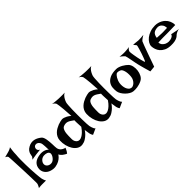

<svg xmlns="http://www.w3.org/2000/svg" viewBox="186 -1872 3019 3019"><g transform="rotate(-45 1695.0 -362.5)"><path d="M37.1 27.3Q46.9 12.7 52.7 0Q58.6 -12.7 62.5 -21.5Q66.4 -32.2 68.4 -41Q69.3 -46.9 69.3 -75.2Q69.3 -103.5 67.9 -146.5Q66.4 -189.5 64.9 -243.2Q63.5 -296.9 61 -352.5Q58.6 -408.2 56.2 -460.9Q53.7 -513.7 51.8 -556.2Q49.8 -598.6 47.9 -626Q45.9 -653.3 44.9 -657.2Q43 -663.1 38.1 -668.9Q28.3 -680.7 4.9 -691.4Q54.7 -704.1 81.1 -711.9Q96.7 -715.8 108.4 -719.7Q119.1 -723.6 129.9 -727.5Q138.7 -731.4 149.4 -736.8Q160.2 -742.2 168.9 -749Q164.1 -720.7 161.1 -694.3Q158.2 -668 156.2 -645.5Q154.3 -620.1 154.3 -596.7Q149.4 -548.8 148.9 -492.7Q148.4 -436.5 149.4 -378.9Q150.4 -321.3 153.3 -266.6Q156.2 -211.9 159.7 -167.5Q163.1 -123 166.5 -92.3Q169.9 -61.5 171.9 -52.7Q175.8 -38.1 179.7 -24.4Q183.6 -12.7 188.5 0.5Q193.4 13.7 200.2 21.5H105.5Q92.8 21.5 81.1 22.5Q70.3 23.4 58.6 24.4Q46.9 25.4 37.1 27.3Z M308.6 -395.5Q313.5 -401.4 314.9 -417.5Q316.4 -433.6 322.8 -454.1Q329.1 -474.6 344.7 -497.1Q360.4 -519.5 395.5 -539.1Q429.7 -558.6 461.9 -562.5Q494.1 -566.4 523.4 -559.6Q552.7 -552.7 578.6 -538.1Q604.5 -523.4 626 -505.9Q640.6 -494.1 649.4 -472.2Q658.2 -450.2 663.1 -422.9Q668 -395.5 670.4 -365.7Q672.9 -335.9 673.8 -308.1Q674.8 -280.3 675.3 -257.3Q675.8 -234.4 678.7 -219.7Q682.6 -198.2 692.4 -183.1Q702.1 -168 713.9 -157.7Q725.6 -147.5 737.3 -141.6Q749 -135.7 757.8 -132.8Q763.7 -129.9 768.6 -128.9Q778.3 -125 782.2 -128.9Q776.4 -115.2 771.5 -105.5Q766.6 -95.7 763.7 -88.9Q759.8 -81.1 756.8 -76.2Q753.9 -70.3 750 -65.4Q747.1 -60.5 742.2 -54.7Q737.3 -48.8 732.4 -42Q719.7 -46.9 708.5 -53.7Q697.3 -60.5 688.5 -66.4Q677.7 -73.2 668.9 -80.1Q660.2 -86.9 652.3 -95.7Q645.5 -103.5 638.2 -112.3Q630.9 -121.1 626 -131.8Q620.1 -119.1 598.1 -95.7Q576.2 -72.3 541 -53.2Q505.9 -34.2 459.5 -26.4Q413.1 -18.6 357.4 -37.1Q333 -44.9 311.5 -60.1Q290 -75.2 274.9 -96.7Q259.8 -118.2 253.4 -146Q247.1 -173.8 253.9 -208Q260.7 -242.2 278.3 -265.6Q295.9 -289.1 320.3 -303.7Q344.7 -318.4 375 -326.2Q405.3 -334 437.5 -336.9Q462.9 -337.9 488.3 -334Q509.8 -330.1 533.2 -319.8Q556.6 -309.6 573.2 -289.1Q572.3 -340.8 569.8 -371.6Q567.4 -402.3 565.4 -418.9Q561.5 -438.5 558.6 -446.3Q553.7 -453.1 548.3 -461.9Q543 -470.7 535.2 -478Q527.3 -485.4 515.6 -490.2Q503.9 -495.1 488.3 -494.1Q471.7 -493.2 461.9 -485.4Q452.1 -477.5 446.8 -467.3Q441.4 -457 440.4 -445.3Q439.5 -433.6 441.4 -424.8Q443.4 -418.9 447.3 -412.1Q451.2 -406.2 458 -399.4Q464.8 -392.6 476.6 -387.7Q454.1 -384.8 436.5 -383.3Q418.9 -381.8 406.2 -379.9Q391.6 -377.9 380.9 -377Q370.1 -376 355.5 -373Q342.8 -371.1 324.2 -368.2Q305.7 -365.2 281.2 -360.4Q287.1 -367.2 292 -373.5Q296.9 -379.9 300.8 -384.8Q304.7 -390.6 308.6 -395.5ZM455.1 -279.3Q437.5 -278.3 419.9 -271Q402.3 -263.7 388.7 -250.5Q375 -237.3 365.7 -220.2Q356.4 -203.1 356.4 -182.6Q356.4 -162.1 366.7 -147Q377 -131.8 394 -122.1Q411.1 -112.3 431.2 -110.4Q451.2 -108.4 470.7 -114.3Q489.3 -121.1 505.9 -136.2Q522.5 -151.4 534.2 -169.4Q545.9 -187.5 550.8 -205.6Q555.7 -223.6 551.8 -235.4Q543.9 -260.7 516.6 -271Q489.3 -281.2 455.1 -279.3Z M1252 -748Q1270.5 -747.1 1292 -747.1Q1310.5 -747.1 1334.5 -746.6Q1358.4 -746.1 1384.8 -748Q1361.3 -737.3 1343.8 -716.8Q1326.2 -696.3 1315.4 -675.8Q1301.8 -651.4 1293 -625Q1288.1 -609.4 1285.2 -569.8Q1282.2 -530.3 1280.8 -477.5Q1279.3 -424.8 1279.3 -366.2Q1279.3 -307.6 1280.3 -254.4Q1281.2 -201.2 1283.2 -160.2Q1285.2 -119.1 1288.1 -102.5Q1292 -83 1297.9 -65.4Q1302.7 -49.8 1310.5 -33.7Q1318.4 -17.6 1330.1 -7.8L1230.5 37.1Q1222.7 26.4 1217.8 15.1Q1212.9 3.9 1210 -4.9Q1206.1 -15.6 1205.1 -24.4Q1203.1 -36.1 1201.2 -50.3Q1199.2 -64.5 1196.8 -77.6Q1194.3 -90.8 1193.4 -99.6Q1192.4 -108.4 1193.4 -110.4Q1194.3 -112.3 1181.6 -93.3Q1168.9 -74.2 1144 -49.3Q1119.1 -24.4 1083 -1.5Q1046.9 21.5 1002 27.3Q956.1 33.2 917.5 9.8Q878.9 -13.7 851.6 -56.2Q824.2 -98.6 810.1 -154.8Q795.9 -210.9 798.8 -269.5Q800.8 -308.6 816.4 -339.4Q832 -370.1 856 -393.1Q879.9 -416 908.7 -432.1Q937.5 -448.2 965.3 -459Q993.2 -469.7 1017.6 -474.6Q1042 -479.5 1056.6 -481.4Q1074.2 -482.4 1096.7 -475.6Q1116.2 -469.7 1142.1 -456.1Q1168 -442.4 1200.2 -415Q1194.3 -512.7 1189.5 -571.8Q1184.6 -630.9 1179.7 -662.1Q1174.8 -699.2 1170.9 -712.9Q1166 -722.7 1158.2 -732.4Q1151.4 -740.2 1141.1 -748.5Q1130.9 -756.8 1117.2 -761.7Q1142.6 -756.8 1166 -754.9Q1189.5 -752.9 1209 -751Q1231.4 -749 1252 -748ZM1006.8 -383.8Q988.3 -377 977.1 -360.4Q965.8 -343.8 959 -320.8Q952.1 -297.9 949.7 -272Q947.3 -246.1 946.8 -222.2Q946.3 -198.2 946.3 -178.7Q946.3 -159.2 946.3 -149.4Q946.3 -143.6 948.7 -128.4Q951.2 -113.3 960 -97.2Q968.8 -81.1 984.9 -68.4Q1001 -55.7 1028.3 -55.7Q1050.8 -57.6 1076.2 -71.3Q1098.6 -83 1127.4 -108.9Q1156.2 -134.8 1189.5 -183.6Q1187.5 -214.8 1187 -235.4Q1186.5 -255.9 1185.5 -268.6Q1184.6 -283.2 1184.6 -292V-306.6Q1184.6 -312.5 1184.6 -319.3Q1184.6 -326.2 1185.5 -332Q1158.2 -351.6 1137.2 -365.7Q1116.2 -379.9 1096.2 -387.2Q1076.2 -394.5 1055.2 -394Q1034.2 -393.6 1006.8 -383.8Z M1843.8 -748Q1862.3 -747.1 1883.8 -747.1Q1902.3 -747.1 1926.3 -746.6Q1950.2 -746.1 1976.6 -748Q1953.1 -737.3 1935.5 -716.8Q1918 -696.3 1907.2 -675.8Q1893.6 -651.4 1884.8 -625Q1879.9 -609.4 1877 -569.8Q1874 -530.3 1872.6 -477.5Q1871.1 -424.8 1871.1 -366.2Q1871.1 -307.6 1872.1 -254.4Q1873 -201.2 1875 -160.2Q1877 -119.1 1879.9 -102.5Q1883.8 -83 1889.6 -65.4Q1894.5 -49.8 1902.3 -33.7Q1910.2 -17.6 1921.9 -7.8L1822.3 37.1Q1814.5 26.4 1809.6 15.1Q1804.7 3.9 1801.8 -4.9Q1797.9 -15.6 1796.9 -24.4Q1794.9 -36.1 1793 -50.3Q1791 -64.5 1788.6 -77.6Q1786.1 -90.8 1785.2 -99.6Q1784.2 -108.4 1785.2 -110.4Q1786.1 -112.3 1773.4 -93.3Q1760.7 -74.2 1735.8 -49.3Q1710.9 -24.4 1674.8 -1.5Q1638.7 21.5 1593.8 27.3Q1547.9 33.2 1509.3 9.8Q1470.7 -13.7 1443.4 -56.2Q1416 -98.6 1401.9 -154.8Q1387.7 -210.9 1390.6 -269.5Q1392.6 -308.6 1408.2 -339.4Q1423.8 -370.1 1447.8 -393.1Q1471.7 -416 1500.5 -432.1Q1529.3 -448.2 1557.1 -459Q1585 -469.7 1609.4 -474.6Q1633.8 -479.5 1648.4 -481.4Q1666 -482.4 1688.5 -475.6Q1708 -469.7 1733.9 -456.1Q1759.8 -442.4 1792 -415Q1786.1 -512.7 1781.2 -571.8Q1776.4 -630.9 1771.5 -662.1Q1766.6 -699.2 1762.7 -712.9Q1757.8 -722.7 1750 -732.4Q1743.2 -740.2 1732.9 -748.5Q1722.7 -756.8 1709 -761.7Q1734.4 -756.8 1757.8 -754.9Q1781.2 -752.9 1800.8 -751Q1823.2 -749 1843.8 -748ZM1598.6 -383.8Q1580.1 -377 1568.8 -360.4Q1557.6 -343.8 1550.8 -320.8Q1543.9 -297.9 1541.5 -272Q1539.1 -246.1 1538.6 -222.2Q1538.1 -198.2 1538.1 -178.7Q1538.1 -159.2 1538.1 -149.4Q1538.1 -143.6 1540.5 -128.4Q1543 -113.3 1551.8 -97.2Q1560.5 -81.1 1576.7 -68.4Q1592.8 -55.7 1620.1 -55.7Q1642.6 -57.6 1668 -71.3Q1690.4 -83 1719.2 -108.9Q1748 -134.8 1781.2 -183.6Q1779.3 -214.8 1778.8 -235.4Q1778.3 -255.9 1777.3 -268.6Q1776.4 -283.2 1776.4 -292V-306.6Q1776.4 -312.5 1776.4 -319.3Q1776.4 -326.2 1777.3 -332Q1750 -351.6 1729 -365.7Q1708 -379.9 1688 -387.2Q1668 -394.5 1647 -394Q1626 -393.6 1598.6 -383.8Z M2217.8 -437.5Q2243.2 -437.5 2270.5 -428.2Q2297.9 -418.9 2323.2 -404.8Q2348.6 -390.6 2369.6 -374.5Q2390.6 -358.4 2404.3 -343.8Q2428.7 -317.4 2438 -272.9Q2447.3 -228.5 2441.4 -182.1Q2435.5 -135.7 2414.1 -94.7Q2392.6 -53.7 2354.5 -34.2Q2327.1 -20.5 2300.8 -12.7Q2274.4 -4.9 2250 -1Q2225.6 2.9 2204.1 2.9Q2182.6 2.9 2167 2Q2137.7 0 2106 -18.6Q2074.2 -37.1 2046.4 -64.5Q2018.6 -91.8 1999 -124.5Q1979.5 -157.2 1975.6 -186.5Q1969.7 -226.6 1973.6 -270.5Q1977.5 -314.5 2002.4 -351.6Q2027.3 -388.7 2078.6 -413.1Q2129.9 -437.5 2217.8 -437.5ZM2185.5 -58.6Q2196.3 -56.6 2214.8 -64Q2233.4 -71.3 2251.5 -87.9Q2269.5 -104.5 2283.7 -130.4Q2297.9 -156.2 2300.8 -193.4Q2303.7 -229.5 2301.3 -259.8Q2298.8 -290 2292 -313Q2285.2 -335.9 2276.4 -350.6Q2267.6 -365.2 2257.8 -371.1Q2241.2 -379.9 2217.8 -385.3Q2194.3 -390.6 2177.7 -382.8Q2169.9 -378.9 2158.2 -366.2Q2146.5 -353.5 2134.8 -334.5Q2123 -315.4 2113.8 -291Q2104.5 -266.6 2100.6 -240.2Q2096.7 -213.9 2099.1 -183.6Q2101.6 -153.3 2111.3 -126.5Q2121.1 -99.6 2139.2 -80.6Q2157.2 -61.5 2185.5 -58.6Z M2393.6 -538.1Q2410.2 -535.2 2427.2 -533.7Q2444.3 -532.2 2458 -531.2Q2473.6 -530.3 2488.3 -530.3Q2502.9 -530.3 2521.5 -531.2Q2537.1 -532.2 2559.1 -534.2Q2581.1 -536.1 2607.4 -540Q2591.8 -531.2 2583 -521.5Q2574.2 -511.7 2569.3 -503.9Q2563.5 -494.1 2561.5 -486.3Q2559.6 -478.5 2562.5 -454.1Q2565.4 -429.7 2570.8 -397.5Q2576.2 -365.2 2583 -330.1Q2589.8 -294.9 2597.2 -265.6Q2604.5 -236.3 2610.8 -216.8Q2617.2 -197.3 2621.1 -198.2Q2625 -198.2 2633.3 -217.8Q2641.6 -237.3 2652.3 -266.1Q2663.1 -294.9 2674.8 -329.6Q2686.5 -364.3 2695.3 -394.5Q2704.1 -424.8 2709.5 -445.8Q2714.8 -466.8 2713.9 -470.7Q2710.9 -474.6 2707 -481.4Q2700.2 -492.2 2676.8 -518.6Q2705.1 -516.6 2725.6 -515.1Q2746.1 -513.7 2758.8 -511.7Q2773.4 -509.8 2782.2 -508.8Q2791 -507.8 2807.6 -508.8Q2821.3 -508.8 2844.2 -510.3Q2867.2 -511.7 2901.4 -515.6Q2876 -501 2859.9 -489.7Q2843.8 -478.5 2835 -470.7Q2824.2 -460.9 2819.3 -454.1Q2812.5 -441.4 2794.9 -393.6Q2787.1 -373 2775.9 -342.8Q2764.6 -312.5 2749.5 -270Q2734.4 -227.5 2713.9 -170.9Q2693.4 -114.3 2668 -41L2573.2 -31.2Q2554.7 -92.8 2543.5 -134.3Q2532.2 -175.8 2525.4 -201.2Q2517.6 -230.5 2513.7 -247.1Q2508.8 -265.6 2502 -301.3Q2495.1 -336.9 2488.3 -374Q2481.4 -411.1 2474.6 -440.9Q2467.8 -470.7 2463.9 -477.5Q2460 -482.4 2450.2 -491.2Q2442.4 -499 2428.7 -510.3Q2415 -521.5 2393.6 -538.1Z M3105.5 -157.2Q3132.8 -157.2 3156.2 -163.1Q3175.8 -168 3193.8 -179.2Q3211.9 -190.4 3217.8 -212.9Q3237.3 -209 3251 -206.5Q3264.6 -204.1 3274.4 -202.1Q3285.2 -199.2 3293 -198.2Q3300.8 -196.3 3311.5 -194.3Q3321.3 -192.4 3335.4 -189.9Q3349.6 -187.5 3369.1 -183.6Q3354.5 -185.5 3339.4 -180.7Q3324.2 -175.8 3310.5 -169.9Q3294.9 -163.1 3281.2 -153.3Q3272.5 -147.5 3261.2 -135.7Q3250 -124 3229.5 -113.3Q3209 -102.5 3175.3 -95.2Q3141.6 -87.9 3088.9 -89.8Q3025.4 -91.8 2982.4 -112.8Q2939.5 -133.8 2913.1 -164.6Q2886.7 -195.3 2875 -231.4Q2863.3 -267.6 2862.3 -298.8Q2861.3 -330.1 2880.9 -364.3Q2900.4 -398.4 2936 -426.8Q2971.7 -455.1 3022.5 -473.1Q3073.2 -491.2 3133.8 -491.2Q3168.9 -491.2 3198.7 -482.9Q3228.5 -474.6 3253.4 -460.9Q3278.3 -447.3 3296.9 -430.2Q3315.4 -413.1 3328.1 -395.5Q3340.8 -377 3349.6 -356.4Q3357.4 -338.9 3362.3 -316.4Q3367.2 -293.9 3365.2 -270.5Q3291 -268.6 3245.6 -267.6Q3200.2 -266.6 3174.8 -266.6H3130.9H3097.7Q3080.1 -266.6 3051.8 -265.6Q3023.4 -264.6 2982.4 -262.7Q2987.3 -223.6 3007.3 -202.6Q3027.3 -181.6 3049.8 -170.9Q3075.2 -159.2 3105.5 -157.2ZM3017.6 -333Q3048.8 -331.1 3069.8 -330.1Q3090.8 -329.1 3104.5 -328.1Q3119.1 -327.1 3127.9 -327.1H3152.3Q3176.8 -327.1 3243.2 -330.1Q3240.2 -373 3225.1 -395.5Q3210 -418 3193.4 -428.7Q3173.8 -440.4 3150.4 -442.4Q3086.9 -441.4 3056.2 -416Q3025.4 -390.6 3017.6 -333Z"/></g></svg>

Font: Irish Growler
Style: Regular
Weight: 400
Designer: Squid
Foundry: Font Diner, Inc DBA Sideshow
Version: Version 1.000